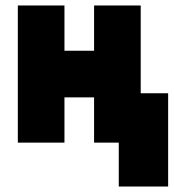

<svg xmlns="http://www.w3.org/2000/svg" viewBox="-20 -520 633 700"><path d="M45 0H215V-165H323V0H493V-500H323V-335H215V-500H45ZM413 160H593V-180H413Z"/></svg>

Font: Unageo
Style: Black
Weight: 900
Designer: Richard Sepsi
Foundry: Richard Sepsi
Version: Version 2.000